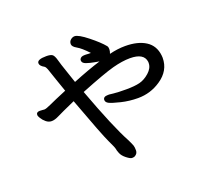

<svg xmlns="http://www.w3.org/2000/svg" viewBox="-132 -924 1264 1144"><g transform="rotate(-20 500.0 -351.5)"><path d="M463 -625Q468 -625 472 -625L489 -624Q496 -624 503 -624Q462 -668 435 -683Q408 -698 408 -714.5Q408 -731 420 -741Q432 -751 445 -751Q469 -751 525.5 -706Q582 -661 608 -629Q614 -622 614 -608.5Q614 -595 608 -580Q660 -593 708 -593Q788 -593 837.5 -561.5Q887 -530 894 -466L895 -452V-451Q895 -369 820 -319Q755 -275 676 -275Q621 -275 569.5 -287.5Q518 -300 500 -309Q482 -318 482 -333Q482 -354 513 -354H521Q522 -354 548 -351Q574 -348 627 -348Q680 -348 712.5 -356Q745 -364 775.5 -391Q806 -418 806 -450V-457Q799 -515 710 -515Q662 -515 600 -498.5Q538 -482 383 -420Q478 -163 536 -57Q550 -28 553.5 -17.5Q557 -7 557 13.5Q557 34 537 45Q530 48 519.5 48Q509 48 486.5 30.5Q464 13 456 -6.5Q448 -26 447 -35.5Q446 -45 422.5 -93.5Q399 -142 308 -389Q218 -349 191.5 -335.5Q165 -322 145.5 -322Q126 -322 110 -335.5Q94 -349 85 -364Q76 -379 76 -385Q76 -404 98 -404H99L117 -403L127 -402Q139 -402 171 -417Q203 -432 282 -465Q268 -504 254 -545.5Q240 -587 231.5 -612Q223 -637 215 -641Q188 -656 188 -673Q188 -697 246 -697Q272 -697 283.5 -689.5Q295 -682 303.5 -651Q312 -620 326.5 -578.5Q341 -537 355 -494Q459 -536 534 -559Q530 -560 504 -564.5Q478 -569 454.5 -577Q431 -585 431 -602V-605Q431 -607 432 -609Q438 -625 463 -625Z"/></g></svg>

Font: LXGW ZhenKai
Style: Regular
Weight: 400
Designer: LXGW / Fontworks Inc.
Foundry: LXGW / Fontworks Inc.
Version: Version 0.800;June 8, 2025